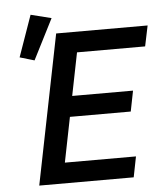

<svg xmlns="http://www.w3.org/2000/svg" viewBox="-55 -844 769 893"><g transform="rotate(-5 329.5 -397.5)"><path d="M533 0H92L232 -698H659L639 -602H321L281 -402H565L546 -306H262L220 -96H552ZM217 -771 121 -582 53 -602 121 -795Z"/></g></svg>

Font: IBM Plex Sans Medium
Style: Italic
Weight: 500
Italic angle: -11.31°
Designer: Mike Abbink, Paul van der Laan, Pieter van Rosmalen
Foundry: Bold Monday
Version: Version 3.201